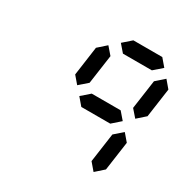

<svg xmlns="http://www.w3.org/2000/svg" viewBox="-174 -1075 1148 1148"><g transform="rotate(30 400.0 -500.5)"><path d="M612.3 -800.8H412.6L369.6 -850.6L426.8 -900.9H626.5L669.4 -850.6ZM614.3 -100.1 571.3 -150.4 599.6 -350.6 656.7 -400.4 699.2 -350.6 670.9 -150.4ZM270 -500.5 227.5 -550.3 255.4 -750.5 312 -800.8 355.5 -750.5 327.1 -550.3ZM670.9 -500.5 627.4 -550.3 655.8 -750.5 712.9 -800.8 755.4 -750.5 727.1 -550.3ZM556.2 -400.4H356.4L313.5 -450.7L370.6 -500.5H570.3L613.3 -450.7Z"/></g></svg>

Font: E1234
Style: Italic
Weight: 400
Italic angle: -8°
Designer: GGBotNet
Foundry: GGBotNet
Version: 1.04